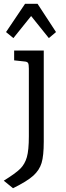

<svg xmlns="http://www.w3.org/2000/svg" viewBox="-43 -748 352 1018"><path d="M110 -25V-384Q110 -406 106 -413.5Q102 -421 87 -422L32 -428V-480H189V3Q189 78 177.5 116Q166 154 133.5 183.5Q101 213 26 250L-23 210Q40 171 64.5 146.5Q89 122 99.5 85Q110 48 110 -25ZM90 -728H156L254 -578L216 -546L122 -663L28 -546L-11 -578Z"/></svg>

Font: Enriqueta
Style: Regular
Weight: 400
Designer: Viviana Monsalve, Gustavo Ibarra
Foundry: Viviana Monsalve, Gustavo Ibarra
Version: Version 1.002